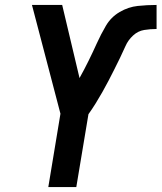

<svg xmlns="http://www.w3.org/2000/svg" viewBox="-20 -755 652 775"><path d="M175 0H288L337 -294Q352 -315 366 -337.5Q380 -360 393 -383Q406 -406 418 -429Q430 -452 441.5 -475Q453 -498 464.5 -521.5Q476 -545 486.5 -569Q497 -593 517 -611.5Q537 -630 562 -634Q587 -638 612 -638V-735H611Q574 -735 536 -731Q498 -727 463 -706.5Q428 -686 407.5 -651Q387 -616 371 -580.5Q355 -545 337.5 -509.5Q320 -474 301 -440L231 -735H109L224 -296Z"/></svg>

Font: Iosevka Sparkle SmBdObl
Style: Regular
Weight: 600
Italic angle: -9°
Designer: Belleve Invis
Foundry: Belleve Invis
Version: Version 4.5.0; ttfautohint (v1.8.3)